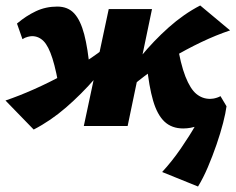

<svg xmlns="http://www.w3.org/2000/svg" viewBox="-41 -460 863 701"><path d="M82 13 -21 -93Q29 -110 83 -134Q137 -158 190.5 -187Q244 -216 292.5 -249Q341 -282 379 -316L401 -294Q358 -233 307 -174.5Q256 -116 200 -67.5Q144 -19 82 13ZM178 -120Q165 -201 150.5 -246.5Q136 -292 118 -310Q100 -328 76 -328Q70 -328 60 -325.5Q50 -323 41 -317L21 -374Q54 -402 90 -419Q126 -436 168 -436Q207 -436 230 -411Q253 -386 266.5 -334.5Q280 -283 287 -204ZM265 0 356 -427H514L425 0ZM404 -111 381 -133Q424 -194 472 -252.5Q520 -311 575 -360Q630 -409 690 -440L799 -349Q748 -332 693.5 -306Q639 -280 586 -248.5Q533 -217 486.5 -182Q440 -147 404 -111ZM628 9Q586 9 559.5 -16Q533 -41 518 -92.5Q503 -144 495 -223L605 -307Q618 -226 636 -180.5Q654 -135 676 -117Q698 -99 726 -99Q731 -99 737.5 -100Q744 -101 751.5 -103.5Q759 -106 764 -109L786 -72Q764 -47 737 -29Q710 -11 682.5 -1Q655 9 628 9ZM682 221 551 168Q587 129 619 82.5Q651 36 675.5 -7Q700 -50 714 -80L786 -72Q783 -48 773.5 -11Q764 26 749.5 68Q735 110 718 150Q701 190 682 221Z"/></svg>

Font: Ysabeau Office Black
Style: Italic
Weight: 900
Italic angle: -12°
Designer: Christian Thalmann (Catharsis Fonts)
Version: Version 2.001;gftools[0.9.30]; featfreeze: tnum,lnum,ss02